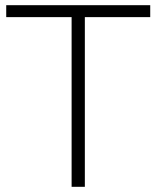

<svg xmlns="http://www.w3.org/2000/svg" viewBox="-20 -720 603 740"><path d="M4 -654H256V0H307V-654H559V-700H4Z"/></svg>

Font: Montserrat Light
Style: Regular
Weight: 300
Designer: Julieta Ulanovsky
Foundry: Julieta Ulanovsky
Version: Version 7.200